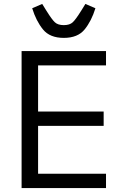

<svg xmlns="http://www.w3.org/2000/svg" viewBox="-20 -958 640 978"><path d="M90 0V-698H520V-625H174V-390H508V-317H174V-73H520V0ZM144 -916 195 -938 216 -904 218 -901Q244 -859 259.5 -844.5Q275 -830 305 -830Q335 -830 350.5 -844.5Q366 -859 392 -901L394 -904L415 -938L466 -916Q446 -851 411 -808Q376 -765 305 -765Q234 -765 199 -808Q164 -851 144 -916Z"/></svg>

Font: iA Writer Mono V
Style: Regular
Weight: 400
Designer: Mike Abbink, Paul van der Laan, Pieter van Rosmalen
Foundry: Bold Monday
Version: Version 2.000